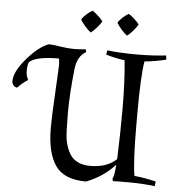

<svg xmlns="http://www.w3.org/2000/svg" viewBox="-170 -907 893 976"><g transform="rotate(5 276.5 -419.0)"><path d="M317 -803Q310 -790 292.5 -770Q275 -750 263 -742Q251 -750 233.5 -770Q216 -790 209 -803Q215 -815 232 -830.5Q249 -846 263 -853Q276 -845 293 -829.5Q310 -814 317 -803ZM502 -803Q495 -790 477.5 -770Q460 -750 448 -742Q436 -750 418.5 -770Q401 -790 394 -803Q400 -815 417 -830.5Q434 -846 448 -853Q461 -845 478 -829.5Q495 -814 502 -803ZM197 -549Q183 -423 183 -325Q183 -227 188 -192.5Q193 -158 208 -128Q237 -66 320 -66Q403 -66 453 -112Q458 -242 458 -372Q458 -502 447 -616Q396 -623 351 -637L355 -659Q416 -651 503.5 -651Q591 -651 655 -659L658 -638Q601 -624 548 -619Q535 -545 535 -355V-296Q535 -109 548 -35Q601 -30 658 -16L655 8Q591 0 525 0Q459 0 441 1L438 -13Q447 -24 451 -84Q393 -19 305 15Q192 15 147.5 -50.5Q103 -116 103 -241Q103 -298 110 -422Q117 -546 117 -561Q117 -576 114 -596Q-4 -596 -37 -564Q-44 -550 -44 -520Q-44 -490 -34 -479L-35 -472Q-60 -457 -85 -430Q-97 -431 -104.5 -440Q-112 -449 -112 -461Q-112 -510 -53 -578Q6 -646 57 -664Q80 -663 117.5 -657Q155 -651 186 -651Q217 -651 245 -655L249 -641Q204 -616 197 -549Z"/></g></svg>

Font: Almendra SC
Style: Regular
Weight: 400
Designer: Ana Sanfelippo
Foundry: Ana Sanfelippo
Version: Version 1.002